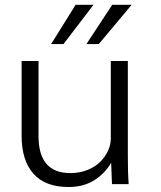

<svg xmlns="http://www.w3.org/2000/svg" viewBox="-20 -749 655 781"><path d="M258.8 11.7Q163.6 11.7 115.7 -42.7Q67.9 -97.2 67.9 -196.3V-501H136.7V-195.3Q136.7 -44.9 266.1 -44.9Q304.7 -44.9 336.9 -58.1Q369.1 -71.3 388.7 -91.8Q409.2 -112.8 419.9 -137Q430.7 -161.1 430.7 -185.1V-501H500V-116.7Q500 -84.5 500.7 -55.4Q501.5 -26.4 503.4 0H435.5L432.1 -86.9Q405.8 -42 362.3 -15.1Q318.8 11.7 258.8 11.7ZM331.5 -569.8 436.5 -729.5H515.6L381.8 -569.8ZM188 -569.8 287.6 -729.5H360.4L238.3 -569.8Z"/></svg>

Font: Ride Light
Style: Regular
Weight: 300
Version: Version 3.000